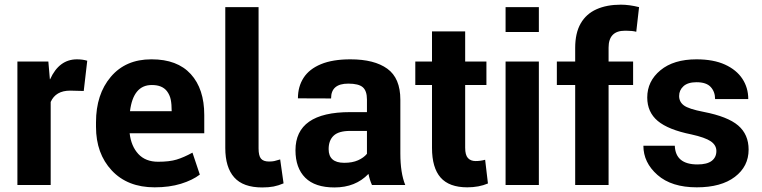

<svg xmlns="http://www.w3.org/2000/svg" viewBox="-20 -792 3262 822"><path d="M197 0H54.5V-528.5H187L193.5 -453L194.5 -452.5Q233 -538 309.5 -538Q333.5 -538 353.5 -532L338.5 -402.5L280.5 -404Q218.5 -404 197 -355.5Z M642 10Q526 10 458.5 -62.2Q391 -134.5 391 -249V-268.5Q391 -388.5 454.5 -463.2Q518 -538 627.5 -538H629.5Q739 -538 796.8 -474.8Q854.5 -411.5 854.5 -299.5V-221.5H535Q541.5 -166 572.2 -132.8Q603 -99.5 657 -99.5Q705.5 -99.5 736 -108.8Q766.5 -118 804 -138.5L835.5 -44.5Q804 -20.5 754.5 -5.2Q705 10 642 10ZM715 -316Q715 -345.5 711 -365.5Q707 -385.5 694.5 -402Q674 -428 631 -428Q630.5 -428 629.5 -428Q550.5 -428 536.5 -316Z M1102.5 10.5Q1021 10.5 982.8 -32.5Q944.5 -75.5 944.5 -158.5V-761.5H1087V-156.5Q1087 -125.5 1097.2 -113Q1107.5 -100.5 1131.5 -100.5Q1145.5 -100.5 1154.5 -102.5Q1163.5 -104.5 1179.5 -109.5L1194 -7Q1172 2.5 1151.2 6.5Q1130.5 10.5 1102.5 10.5Z M1412 10.5Q1328.5 10.5 1286.8 -31.2Q1245 -73 1245 -148.5Q1245 -312 1479 -312H1551V-366Q1551 -403 1533.2 -418.5Q1515.5 -434 1471 -434Q1397.5 -434 1397.5 -371.5V-370.5L1255.5 -371Q1255.5 -421.5 1279.8 -459Q1304 -496.5 1354 -517.2Q1404 -538 1480.5 -538Q1582.5 -538 1638.2 -497.8Q1694 -457.5 1694 -365V-135Q1694 -51.5 1715 0H1572.5Q1563 -20.5 1557.5 -47.5Q1502 10.5 1412 10.5ZM1454.5 -95Q1488.5 -95 1512.8 -105.8Q1537 -116.5 1551 -133.5V-231.5H1479Q1430 -231.5 1408.5 -211.2Q1387 -191 1387 -153.5Q1387 -95.5 1452.5 -95Z M1980.5 10Q1903 10 1866.2 -32Q1829.5 -74 1829.5 -159V-428H1758V-528.5H1829.5V-657.5H1971.5V-528.5H2062.5V-428H1971.5V-159.5Q1971.5 -128.5 1983.2 -115.5Q1995 -102.5 2016 -102.5Q2037 -102.5 2057 -108L2069 -6.5Q2030.5 10 1980.5 10Z M2287 0H2144.5V-528.5H2287ZM2287 -655H2144.5V-761.5H2287Z M2585.5 0H2442.5V-428H2364V-528.5H2442.5V-587Q2442.5 -650.5 2466 -691.5Q2489.5 -732.5 2533.5 -752.2Q2577.5 -772 2638 -772Q2674 -772 2716 -761.5L2704 -656Q2687.5 -660.5 2661 -660.5Q2658.5 -660.5 2655.5 -660.5Q2585.5 -660.5 2585.5 -588Q2585.5 -587.5 2585.5 -587V-528.5H2690.5V-428H2585.5Z M2963 10Q2855 10 2794.8 -43Q2734.5 -96 2734.5 -168H2869Q2872 -88 2966 -88Q3007 -88 3027 -103.2Q3047 -118.5 3047 -145.5Q3047 -170.5 3023 -187Q2999 -203.5 2940 -216.5Q2841 -236.5 2796 -274.2Q2751 -312 2751 -374.5Q2751 -444.5 2807.5 -491.2Q2864 -538 2962 -538Q3034.5 -538 3083.8 -515.5Q3133 -493 3158.2 -454.8Q3183.5 -416.5 3183.5 -368H3041.5Q3041.5 -399 3022.8 -419.5Q3004 -440 2962 -440Q2925 -440 2906.2 -423Q2887.5 -406 2887.5 -381Q2887.5 -356 2907.8 -340.8Q2928 -325.5 2992.5 -313Q3095.5 -293 3140.2 -254.8Q3185 -216.5 3185 -151.5Q3185 -79.5 3126.2 -34.8Q3067.5 10 2963 10Z"/></svg>

Font: Roberto Sans
Style: Bold
Weight: 700
Designer: Google (font) & Cristiano Sobral (main changes)
Version: Version 1.000;October 12, 2021;FontCreator 14.0.0.2814 64-bi